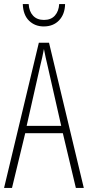

<svg xmlns="http://www.w3.org/2000/svg" viewBox="-20 -924 432 944"><path d="M353 0 289 -269H104L39 0H0L171 -714H221L392 0ZM215 -596Q209 -622 204.5 -641.5Q200 -661 196 -683Q192 -661 187.5 -641.5Q183 -622 177 -597L111 -305H281ZM300 -904Q299 -854 270.5 -824Q242 -794 195 -794Q152 -794 123 -822Q94 -850 92 -904H121Q123 -868 142.5 -847Q162 -826 196 -826Q231 -826 250 -847.5Q269 -869 271 -904Z"/></svg>

Font: Noto Sans Gurmukhi ExtraCondensed ExtraLight
Style: Regular
Weight: 200
Width: 2
Designer: Jelle Bosma - Monotype Design Team
Foundry: Monotype Imaging Inc.
Version: Version 2.004; ttfautohint (v1.8.4.7-5d5b)